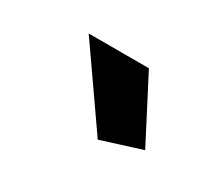

<svg xmlns="http://www.w3.org/2000/svg" viewBox="-44 -809 331 290"><g transform="rotate(30 121.5 -664.0)"><path d="M47 -730H152L209 -620L139 -598Z"/></g></svg>

Font: IngvarSans
Style: Regular
Weight: 600
Version: Version 3.000